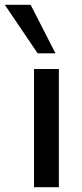

<svg xmlns="http://www.w3.org/2000/svg" viewBox="-67 -776 338 796"><path d="M74 0V-490H177V0ZM89 -555 -47 -756H60L163 -555Z"/></svg>

Font: Nunito Sans 11pt SemiBold
Style: Regular
Weight: 600
Version: Version 3.101;gftools[0.9.27]